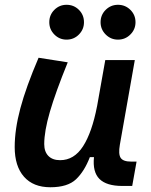

<svg xmlns="http://www.w3.org/2000/svg" viewBox="-20 -767 626 797"><path d="M189 10.3Q118.2 10.3 79.6 -33.4Q41 -77.1 41 -156.7Q41 -229.5 64.5 -317.4Q87.9 -405.3 140.1 -527.3L261.2 -508.3Q210.4 -383.3 187 -302.7Q163.6 -222.2 163.6 -168.9Q163.6 -137.2 180.9 -119.6Q198.2 -102.1 229.5 -102.1Q287.6 -102.1 324.7 -159.7Q361.8 -217.3 382.8 -325.7V-325.2L417 -517.6H539.6L477.5 -166Q470.7 -127 481 -111.6Q491.2 -96.2 524.4 -96.2H546.9L528.8 4.9H487.8Q421.9 4.9 392.8 -24.2Q363.8 -53.2 370.1 -114.7H353Q330.6 -56.2 295.7 -22.9Q260.7 10.3 189 10.3ZM469.7 -602.5Q439.9 -602.5 418.7 -623.8Q397.5 -645 397.5 -674.8Q397.5 -705.1 418.7 -726.1Q439.9 -747.1 469.7 -747.1Q500 -747.1 521.2 -726.1Q542.5 -705.1 542.5 -674.8Q542.5 -645 521.2 -623.8Q500 -602.5 469.7 -602.5ZM256.3 -602.5Q226.6 -602.5 205.6 -623.8Q184.6 -645 184.6 -674.8Q184.6 -705.1 205.6 -726.1Q226.6 -747.1 256.3 -747.1Q286.6 -747.1 307.6 -726.1Q328.6 -705.1 328.6 -674.8Q328.6 -645 307.6 -623.8Q286.6 -602.5 256.3 -602.5Z"/></svg>

Font: Cascadia Code PL SemiBold
Style: Italic
Weight: 600
Italic angle: -10°
Monospace: yes
Designer: Aaron Bell
Foundry: Saja Typeworks
Version: Version 2404.023; ttfautohint (v1.8.4)